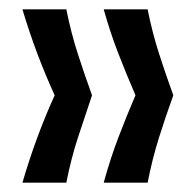

<svg xmlns="http://www.w3.org/2000/svg" viewBox="-20 -470 416 411"><path d="M296 -79H202Q216 -130 233.5 -176Q251 -222 270 -266Q251 -310 233.5 -355Q216 -400 202 -450H296Q306 -400 320.5 -355Q335 -310 351 -266Q335 -222 320.5 -176Q306 -130 296 -79ZM122 -79H28Q43 -130 60 -176Q77 -222 97 -266Q77 -310 60 -355Q43 -400 28 -450H122Q132 -400 146.5 -355Q161 -310 177 -266Q162 -222 147 -176Q132 -130 122 -79Z"/></svg>

Font: Bricolage Grotesque 10pt Condensed
Style: Regular
Weight: 400
Width: 3
Designer: Mathieu Triay
Foundry: Atelier Triay
Version: Version 1.000; ttfautohint (v1.8.4.7-5d5b);gftools[0.9.29]